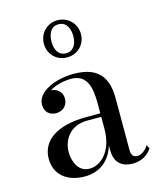

<svg xmlns="http://www.w3.org/2000/svg" viewBox="-111 -810 746 899"><g transform="rotate(-15 261.5 -360.0)"><path d="M163.5 -639.5C163.5 -588.5 202 -550 253 -550C304 -550 343 -588.5 343 -639.5C343 -690.5 304 -730 253 -730C202 -730 163.5 -690.5 163.5 -639.5ZM200.5 -639.5C200.5 -678 216 -710.5 253 -710.5C290 -710.5 306 -678 306 -639.5C306 -601.5 290 -570 253 -570C216 -570 200.5 -601.5 200.5 -639.5ZM267.5 -257C125.5 -257 46 -202.5 46 -113.5C46 -37.5 102 10 188.5 10C263.5 10 313.5 -33 334.5 -101.5V-77.5C334.5 -12.5 374.5 10 421.5 10C465 10 497 -11.5 514.5 -39L505 -57C493.5 -35 469 -19 452 -19C427 -19 422 -36.5 422 -58.5V-304.5C422 -385.5 399 -468 261.5 -468C170.5 -468 81 -428 81 -366C81 -330 105 -311 135.5 -311C163 -311 192.5 -328 192.5 -368C192.5 -400.5 166.5 -419.5 139.5 -421C167.5 -439.5 209 -448.5 244 -448.5C324 -448.5 334.5 -376.5 334.5 -304.5V-257ZM219.5 -19.5C167 -19.5 144.5 -70.5 144.5 -120.5C144.5 -175 179.5 -240 267.5 -240H334.5V-183C334.5 -73.5 275 -19.5 219.5 -19.5Z"/></g></svg>

Font: Bodoni* 11
Style: Regular
Weight: 400
Version: Version 2.3